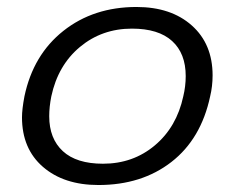

<svg xmlns="http://www.w3.org/2000/svg" viewBox="-20 -515 672 550"><path d="M43 -179Q43 -202 50 -239Q75 -358 161.5 -426.5Q248 -495 371 -495Q470 -495 529.5 -442Q589 -389 589 -299Q589 -268 582 -239Q556 -117 471 -51Q386 15 262 15Q163 15 103 -37Q43 -89 43 -179ZM505 -239Q512 -268 512 -297Q512 -362 473 -397.5Q434 -433 358 -433Q272 -433 209 -380.5Q146 -328 127 -239Q121 -209 121 -182Q121 -118 160 -82Q199 -46 275 -46Q361 -46 423.5 -98.5Q486 -151 505 -239Z"/></svg>

Font: Prompt Light
Style: Italic
Weight: 300
Italic angle: -12°
Designer: Katatrad Team
Foundry: CadsonDemak
Version: Version 1.000